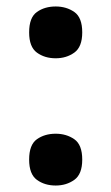

<svg xmlns="http://www.w3.org/2000/svg" viewBox="-20 -565 344 593"><path d="M152 -385Q118 -385 94 -402.5Q70 -420 70 -465Q70 -511 94 -528Q118 -545 152 -545Q185 -545 209.5 -528Q234 -511 234 -465Q234 -420 209.5 -402.5Q185 -385 152 -385ZM152 8Q118 8 94 -9.5Q70 -27 70 -72Q70 -118 94 -135Q118 -152 152 -152Q185 -152 209.5 -135Q234 -118 234 -72Q234 -27 209.5 -9.5Q185 8 152 8Z"/></svg>

Font: Noto Serif Yezidi
Style: Bold
Weight: 700
Designer: Dalton Maag Ltd
Foundry: Dalton Maag Ltd
Version: Version 1.001; ttfautohint (v1.8.4.7-5d5b)